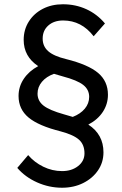

<svg xmlns="http://www.w3.org/2000/svg" viewBox="-20 -751 574 900"><path d="M486 -307Q486 -263 462 -226.5Q438 -190 394 -167Q465 -121 465 -37Q465 10 439.5 47.5Q414 85 370 107Q326 129 271 129Q210 129 154 104Q98 79 61 36L112 -24Q141 10 183 30.5Q225 51 271 51Q316 51 346 27.5Q376 4 376 -32Q376 -73 350.5 -96Q325 -119 265 -135Q161 -161 114 -200Q67 -239 67 -301Q67 -345 91.5 -381.5Q116 -418 159 -441Q91 -486 91 -564Q91 -612 115 -650Q139 -688 180.5 -709.5Q222 -731 275 -731Q334 -731 384.5 -708Q435 -685 472 -641L419 -581Q362 -655 276 -655Q233 -655 206.5 -631.5Q180 -608 180 -570Q180 -534 206 -511Q232 -488 290 -474Q394 -448 440 -409Q486 -370 486 -307ZM398 -297Q398 -331 370 -353Q342 -375 274 -393L233 -405Q197 -392 176.5 -367.5Q156 -343 156 -312Q156 -278 184 -256Q212 -234 280 -215L321 -203Q357 -217 377.5 -241.5Q398 -266 398 -297Z"/></svg>

Font: Wix Madefor Text Medium
Style: Regular
Weight: 500
Designer: Dalton Maag Ltd
Foundry: Dalton Maag Ltd
Version: Version 3.100